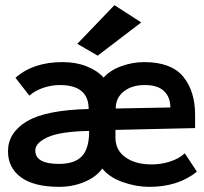

<svg xmlns="http://www.w3.org/2000/svg" viewBox="-20 -713 790 745"><path d="M210 12Q112 12 61.5 -25Q11 -62 11 -126Q11 -198 84 -242Q157 -286 324 -290Q324 -383 212 -383Q180 -383 148.5 -372.5Q117 -362 94 -342L40 -411Q108 -472 223 -472Q275 -472 316.5 -455.5Q358 -439 382 -412Q408 -441 451.5 -456.5Q495 -472 539 -472Q644 -472 690.5 -416Q737 -360 737 -267V-216L428 -209V-179Q428 -130 467 -102.5Q506 -75 568 -75Q605 -75 639.5 -86Q674 -97 697 -118L744 -47Q672 12 559 12Q508 12 456 -6.5Q404 -25 377 -59Q353 -26 307.5 -7Q262 12 210 12ZM429 -292 641 -296Q641 -336 616.5 -359.5Q592 -383 542 -383Q491 -383 460 -358Q429 -333 429 -292ZM209 -77Q269 -77 297.5 -106.5Q326 -136 326 -205Q215 -203 166 -181Q117 -159 117 -129Q117 -77 209 -77ZM359 -497 280 -543 424 -693 528 -626Z"/></svg>

Font: Inconsolata ExtraExpanded
Style: Bold
Weight: 700
Width: 8
Monospace: yes
Designer: Raph Levien, Cyreal, Brenton Simpson
Foundry: Raph Levien, Cyreal, Google
Version: Version 3.100; ttfautohint (v1.8.4.7-5d5b)